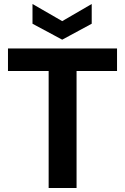

<svg xmlns="http://www.w3.org/2000/svg" viewBox="-20 -943 627 963"><path d="M224 0V-587H20V-700H567V-587H364V0ZM292 -744 143 -824V-923L292 -837L440 -923V-824Z"/></svg>

Font: Host Grotesk Black
Style: Regular
Weight: 900
Designer: Doğukan Karapınar based on Poppins by Indian Type Foundry, Jonny Pinhorn
Foundry: Element Type
Version: Version 1.000; ttfautohint (v1.8.4.7-5d5b);gftools[0.9.33]